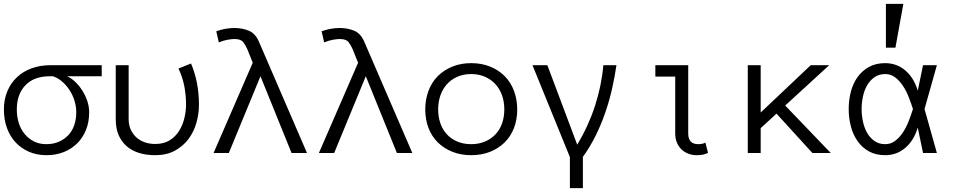

<svg xmlns="http://www.w3.org/2000/svg" viewBox="-30 -793 4963 995"><path d="M316.9 -397.9Q337.9 -389.2 358.4 -370.1Q378.9 -351.1 395.5 -325.4Q412.1 -299.8 422.1 -270.5Q432.1 -241.2 432.1 -210.9Q432.1 -161.1 416 -120.6Q399.9 -80.1 370.4 -50.5Q340.8 -21 300.3 -4.9Q259.8 11.2 210.9 11.2Q161.1 11.2 120.6 -6.3Q80.1 -23.9 51 -54.9Q22 -85.9 6.1 -129.4Q-9.8 -172.9 -9.8 -226.1Q-9.8 -277.8 8.1 -320.3Q25.9 -362.8 57.9 -392.8Q89.8 -422.9 134 -439Q178.2 -455.1 230 -455.1H497.1V-397.9ZM229 -397.9Q146 -397.9 101.6 -351.1Q57.1 -304.2 57.1 -226.1Q57.1 -188 67.6 -155Q78.1 -122.1 98.1 -98.1Q118.2 -74.2 146 -60.1Q173.8 -45.9 210 -45.9Q246.1 -45.9 274.7 -58.3Q303.2 -70.8 323.7 -92.3Q344.2 -113.8 354.7 -144.3Q365.2 -174.8 365.2 -210.9Q365.2 -240.2 356.7 -269Q348.1 -297.9 332 -323.5Q315.9 -349.1 293.9 -368.7Q272 -388.2 244.1 -397.9Z M773.9 11.2Q728 11.2 690.4 -0.5Q652.8 -12.2 626 -35.6Q599.1 -59.1 584.5 -93.5Q569.8 -127.9 569.8 -174.8V-455.1H636.7V-174.8Q636.7 -145 647.7 -121.1Q658.7 -97.2 677.2 -80.6Q695.8 -64 720.9 -55.4Q746.1 -46.9 773.9 -46.9Q818.8 -46.9 849.4 -65.9Q879.9 -85 898.4 -115Q917 -145 925.5 -180.9Q934.1 -216.8 934.1 -250Q934.1 -300.8 925 -346.9Q916 -393.1 895 -438L960 -463.9Q980 -417 990.5 -363.5Q1001 -310.1 1001 -250Q1001 -204.1 988 -157.5Q975.1 -110.8 947.5 -73.5Q919.9 -36.1 877 -12.5Q834 11.2 773.9 11.2Z M1481 0 1319.8 -397.9 1155.8 0H1076.7L1279.8 -467.8L1252 -537.1Q1242.7 -559.1 1230.2 -575Q1217.8 -590.8 1184.6 -590.8Q1170.9 -590.8 1148.9 -586.9Q1127 -583 1104 -573.2L1090.8 -630.9Q1137.7 -647.9 1184.6 -647.9Q1226.6 -647.9 1261.2 -633.1Q1295.9 -618.2 1314.9 -569.8L1561 0Z M2026.9 0 1865.7 -397.9 1701.7 0H1622.6L1825.7 -467.8L1797.9 -537.1Q1788.6 -559.1 1776.1 -575Q1763.7 -590.8 1730.5 -590.8Q1716.8 -590.8 1694.8 -586.9Q1672.9 -583 1649.9 -573.2L1636.7 -630.9Q1683.6 -647.9 1730.5 -647.9Q1772.5 -647.9 1807.1 -633.1Q1841.8 -618.2 1860.8 -569.8L2106.9 0Z M2650.4 -226.1Q2650.4 -172.9 2633.5 -129.4Q2616.7 -85.9 2585.2 -54.9Q2553.7 -23.9 2509.8 -6.3Q2465.8 11.2 2411.6 11.2Q2358.4 11.2 2314.5 -6.3Q2270.5 -23.9 2239 -54.9Q2207.5 -85.9 2190.7 -129.4Q2173.8 -172.9 2173.8 -226.1Q2173.8 -277.8 2190.7 -322.5Q2207.5 -367.2 2239 -398.7Q2270.5 -430.2 2314.5 -448Q2358.4 -465.8 2411.6 -465.8Q2465.8 -465.8 2509.8 -448Q2553.7 -430.2 2585.2 -398.7Q2616.7 -367.2 2633.5 -322.5Q2650.4 -277.8 2650.4 -226.1ZM2583.5 -226.1Q2583.5 -265.1 2572 -298.1Q2560.5 -331.1 2538.1 -356Q2515.6 -380.9 2483.6 -395Q2451.7 -409.2 2411.6 -409.2Q2371.6 -409.2 2339.6 -395Q2307.6 -380.9 2285.6 -356Q2263.7 -331.1 2252.2 -298.1Q2240.7 -265.1 2240.7 -226.1Q2240.7 -187 2252.2 -154.1Q2263.7 -121.1 2285.6 -97.2Q2307.6 -73.2 2339.6 -59.6Q2371.6 -45.9 2411.6 -45.9Q2451.7 -45.9 2483.6 -59.6Q2515.6 -73.2 2538.1 -97.2Q2560.5 -121.1 2572 -154.1Q2583.5 -187 2583.5 -226.1Z M3164.6 -455.1Q3156.2 -397 3142.3 -335Q3128.4 -272.9 3107.4 -211.4Q3086.4 -149.9 3057.4 -91.1Q3028.3 -32.2 2990.7 20V182.1H2923.3V21L2729.5 -455.1H2806.6L2961.4 -43Q3019.5 -140.1 3053.5 -244.6Q3087.4 -349.1 3096.7 -455.1Z M3639.2 -1Q3628.4 4.9 3614.5 8.1Q3600.6 11.2 3579.6 11.2Q3557.6 11.2 3537.6 3.7Q3517.6 -3.9 3502.4 -18.1Q3487.3 -32.2 3478.3 -53.2Q3469.2 -74.2 3469.2 -101.1V-396H3366.2V-455.1H3536.6V-101.1Q3536.6 -45.9 3588.4 -45.9Q3612.3 -45.9 3625.5 -54.2Z M4275.4 0H4180.2L3994.1 -204.1L3912.1 -128.9V0H3845.2V-455.1H3912.1V-210L4171.4 -455.1H4267.1L4039.1 -246.1Z M4435.1 -228Q4435.1 -196.8 4441.7 -164.8Q4448.2 -132.8 4462.6 -106.4Q4477.1 -80.1 4500.7 -63Q4524.4 -45.9 4557.1 -45.9Q4586.4 -45.9 4608.9 -63Q4631.3 -80.1 4648.7 -106Q4666 -131.8 4678.7 -164.3Q4691.4 -196.8 4701.2 -228Q4691.4 -258.8 4678.7 -291Q4666 -323.2 4648.7 -349.1Q4631.3 -375 4608.9 -392.1Q4586.4 -409.2 4557.1 -409.2Q4524.4 -409.2 4500.7 -392.1Q4477.1 -375 4462.6 -349.1Q4448.2 -323.2 4441.7 -291Q4435.1 -258.8 4435.1 -228ZM4368.2 -228Q4368.2 -273.9 4379.2 -316.9Q4390.1 -359.9 4413.6 -392.8Q4437 -425.8 4472.7 -445.8Q4508.3 -465.8 4557.1 -465.8Q4617.2 -465.8 4661.6 -428Q4706.1 -390.1 4726.1 -323.2L4753.4 -455.1H4825.2L4761.2 -228L4825.2 0H4753.4L4726.1 -131.8Q4706.1 -64.9 4661.6 -26.9Q4617.2 11.2 4557.1 11.2Q4508.3 11.2 4472.7 -8.8Q4437 -28.8 4413.6 -62.5Q4390.1 -96.2 4379.2 -139.2Q4368.2 -182.1 4368.2 -228ZM4651.4 -772.9 4610.4 -545.9H4561V-772.9Z"/></svg>

Font: Anonymous Pro
Style: Regular
Weight: 400
Monospace: yes
Designer: Mark Simonson
Version: Version 1.003